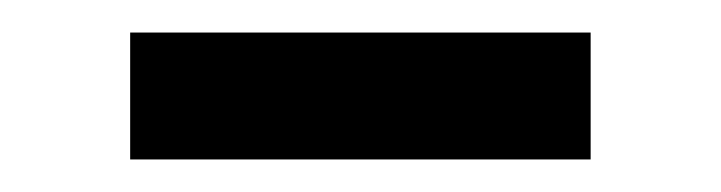

<svg xmlns="http://www.w3.org/2000/svg" viewBox="-20 -372 443 118"><path d="M60 -352H343V-274H60Z"/></svg>

Font: Wolseley Sans
Style: Regular
Weight: 400
Designer: Carrois Corporate & Edenspiekermann AG
Foundry: Carrois Corporate GbR & Edenspiekermann AG
Version: Version 4.202